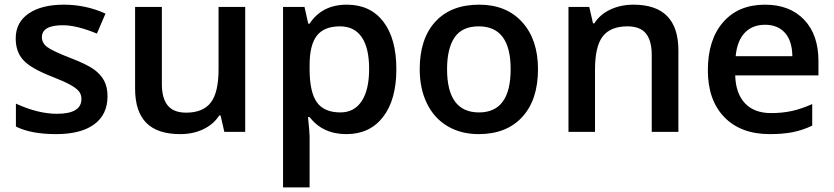

<svg xmlns="http://www.w3.org/2000/svg" viewBox="-20 -570 3606 830"><path d="M444.8 -153.8Q444.8 -74.7 387.2 -32.5Q329.6 9.8 222.2 9.8Q114.3 9.8 48.8 -22.9V-122.1Q144 -78.1 226.1 -78.1Q332 -78.1 332 -142.1Q332 -162.6 320.3 -176.3Q308.6 -189.9 281.7 -204.6Q254.9 -219.2 207 -237.8Q113.8 -273.9 80.8 -310.1Q47.9 -346.2 47.9 -403.8Q47.9 -473.1 103.8 -511.5Q159.7 -549.8 255.9 -549.8Q351.1 -549.8 436 -511.2L398.9 -424.8Q311.5 -460.9 252 -460.9Q161.1 -460.9 161.1 -409.2Q161.1 -383.8 184.8 -366.2Q208.5 -348.6 288.1 -317.9Q355 -292 385.3 -270.5Q415.5 -249 430.2 -220.9Q444.8 -192.9 444.8 -153.8Z M949.7 0 933.6 -70.8H927.7Q903.8 -33.2 859.6 -11.7Q815.4 9.8 758.8 9.8Q660.6 9.8 612.3 -39.1Q564 -87.9 564 -187V-540H679.7V-207Q679.7 -145 705.1 -114Q730.5 -83 784.7 -83Q856.9 -83 890.9 -126.2Q924.8 -169.4 924.8 -271V-540H1040V0Z M1477.5 9.8Q1375 9.8 1318.4 -64H1311.5Q1318.4 4.4 1318.4 19V240.2H1203.6V-540H1296.4Q1300.3 -524.9 1312.5 -467.8H1318.4Q1372.1 -549.8 1479.5 -549.8Q1580.6 -549.8 1637 -476.6Q1693.4 -403.3 1693.4 -271Q1693.4 -138.7 1636 -64.5Q1578.6 9.8 1477.5 9.8ZM1449.7 -456.1Q1381.3 -456.1 1349.9 -416Q1318.4 -376 1318.4 -288.1V-271Q1318.4 -172.4 1349.6 -128.2Q1380.9 -84 1451.7 -84Q1511.2 -84 1543.5 -132.8Q1575.7 -181.6 1575.7 -272Q1575.7 -362.8 1543.7 -409.4Q1511.7 -456.1 1449.7 -456.1Z M2305.7 -271Q2305.7 -138.7 2237.8 -64.5Q2169.9 9.8 2048.8 9.8Q1973.1 9.8 1915 -24.4Q1856.9 -58.6 1825.7 -122.6Q1794.4 -186.5 1794.4 -271Q1794.4 -402.3 1861.8 -476.1Q1929.2 -549.8 2051.8 -549.8Q2168.9 -549.8 2237.3 -474.4Q2305.7 -398.9 2305.7 -271ZM1912.6 -271Q1912.6 -84 2050.8 -84Q2187.5 -84 2187.5 -271Q2187.5 -456.1 2049.8 -456.1Q1977.5 -456.1 1945.1 -408.2Q1912.6 -360.4 1912.6 -271Z M2912.6 0H2797.4V-332Q2797.4 -394.5 2772.2 -425.3Q2747.1 -456.1 2692.4 -456.1Q2619.6 -456.1 2585.9 -413.1Q2552.2 -370.1 2552.2 -269V0H2437.5V-540H2527.3L2543.5 -469.2H2549.3Q2573.7 -507.8 2618.7 -528.8Q2663.6 -549.8 2718.3 -549.8Q2912.6 -549.8 2912.6 -352.1Z M3308.1 9.8Q3182.1 9.8 3111.1 -63.7Q3040 -137.2 3040 -266.1Q3040 -398.4 3106 -474.1Q3171.9 -549.8 3287.1 -549.8Q3394 -549.8 3456.1 -484.9Q3518.1 -419.9 3518.1 -306.2V-244.1H3158.2Q3160.6 -165.5 3200.7 -123.3Q3240.7 -81.1 3313.5 -81.1Q3361.3 -81.1 3402.6 -90.1Q3443.8 -99.1 3491.2 -120.1V-26.9Q3449.2 -6.8 3406.2 1.5Q3363.3 9.8 3308.1 9.8ZM3287.1 -462.9Q3232.4 -462.9 3199.5 -428.2Q3166.5 -393.6 3160.2 -327.1H3405.3Q3404.3 -394 3373 -428.5Q3341.8 -462.9 3287.1 -462.9Z"/></svg>

Font: Sahel SemiBold FD
Style: SemiBold-FD
Weight: 600
Foundry: Saber Rastikerdar (saber.rastikerdar@gmail.com)
Version: Version 3.3.0